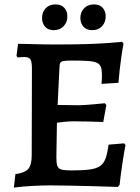

<svg xmlns="http://www.w3.org/2000/svg" viewBox="-20 -842 635 872"><path d="M43 10 50 -51Q93 -57 108.5 -75Q124 -93 124 -136L125 -529Q125 -561 118.5 -572Q112 -583 91 -583Q86 -583 76.5 -582.5Q67 -582 60 -581L55 -588L62 -643Q84 -643 113.5 -642Q143 -641 174.5 -640.5Q206 -640 232 -640Q307 -640 363 -641.5Q419 -643 461.5 -646Q504 -649 535 -652L541 -643Q536 -618 531.5 -586.5Q527 -555 523.5 -524Q520 -493 518 -466L441 -461Q442 -469 442.5 -482Q443 -495 443 -502Q443 -523 438.5 -536.5Q434 -550 421 -556.5Q408 -563 380.5 -565Q353 -567 308 -567Q282 -567 269.5 -565Q257 -563 253.5 -556Q250 -549 250 -532L239 -311L236 -128Q236 -101 240.5 -88.5Q245 -76 259.5 -72Q274 -68 305 -68Q355 -68 386 -72Q417 -76 434 -87.5Q451 -99 459.5 -122.5Q468 -146 473 -185L544 -191L550 -183Q543 -148 535.5 -97Q528 -46 523 -2L515 7Q459 5 400 3.5Q341 2 290 1Q239 0 206 0Q171 0 125 2.5Q79 5 43 10ZM227 -283 235 -365Q242 -365 260.5 -365Q279 -365 300.5 -364.5Q322 -364 338 -364Q355 -364 390 -367Q425 -370 456 -373L463 -365L449 -288Q422 -289 383 -290Q344 -291 316 -291Q294 -291 269.5 -288.5Q245 -286 227 -283ZM399 -705Q373 -705 359 -721Q345 -737 345 -760Q345 -787 362 -804.5Q379 -822 407 -822Q433 -822 446.5 -806.5Q460 -791 460 -767Q460 -741 443.5 -723Q427 -705 399 -705ZM224 -705Q198 -705 184.5 -721Q171 -737 171 -760Q171 -787 187.5 -804.5Q204 -822 232 -822Q258 -822 272 -806.5Q286 -791 286 -767Q286 -741 269 -723Q252 -705 224 -705Z"/></svg>

Font: Alegreya SemiBold
Style: Regular
Weight: 600
Designer: Juan Pablo del Peral
Foundry: Huerta Tipografica
Version: Version 2.009